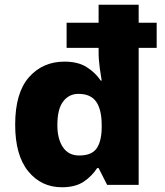

<svg xmlns="http://www.w3.org/2000/svg" viewBox="-20 -780 695 810"><path d="M241 10Q154 10 99 -57.5Q44 -125 44 -254Q44 -388 102 -454Q160 -520 252 -520Q309 -520 345.5 -497Q382 -474 405 -440H409Q406 -457 401 -492Q396 -527 396 -562V-578H261V-684H396V-760H565V-684H641V-578H565V0H432L396 -71H390Q368 -37 333 -13.5Q298 10 241 10ZM314 -124Q366 -124 387 -153Q408 -182 409 -240V-253Q409 -317 386 -350.5Q363 -384 311 -384Q271 -384 246.5 -352Q222 -320 222 -252Q222 -194 245.5 -159Q269 -124 314 -124Z"/></svg>

Font: Noto Sans Sinhala ExtraBold
Style: Regular
Weight: 800
Designer: Jelle Bosma - Monotype Design Team
Foundry: Monotype Imaging Inc.
Version: Version 2.006; ttfautohint (v1.8.4.7-5d5b)